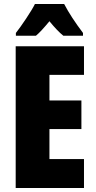

<svg xmlns="http://www.w3.org/2000/svg" viewBox="-20 -947 483 967"><path d="M303 -927H156C139 -892 87 -815 60 -781V-767H161C178 -781 201 -806 229 -840C256 -807 279 -783 299 -767H398V-781C358 -834 326 -883 303 -927ZM403 0V-146H229V-297H390V-441H229V-570H403V-714H59V0Z"/></svg>

Font: Noto Sans Devanagari ExtraCondensed Black
Style: Regular
Weight: 900
Width: 2
Designer: Jelle Bosma - Monotype Design Team
Foundry: Monotype Imaging Inc.
Version: Version 2.004